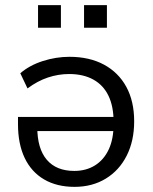

<svg xmlns="http://www.w3.org/2000/svg" viewBox="-20 -718 596 747"><path d="M270 9Q201 9 151.5 -20Q102 -49 76 -103.5Q50 -158 50 -235V-263H440V-208H105L125 -224Q125 -140 162 -96.5Q199 -53 269 -53Q315 -53 349.5 -74.5Q384 -96 403 -136.5Q422 -177 422 -236V-243Q422 -304 402 -345.5Q382 -387 343 -408.5Q304 -430 249 -430Q207 -430 166.5 -416.5Q126 -403 87 -374L59 -433Q95 -464 146.5 -480.5Q198 -497 250 -497Q328 -497 384.5 -466.5Q441 -436 471.5 -380Q502 -324 502 -246Q502 -170 473 -112.5Q444 -55 391.5 -23Q339 9 270 9ZM307 -610V-698H396V-610ZM128 -610V-698H217V-610Z"/></svg>

Font: Nunito Sans 11pt
Style: Regular
Weight: 400
Version: Version 3.101;gftools[0.9.27]